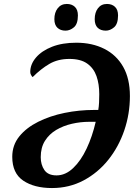

<svg xmlns="http://www.w3.org/2000/svg" viewBox="-20 -941 695 971"><path d="M243 10Q153 10 97.5 -27.5Q42 -65 42 -148Q42 -207 77.5 -251Q113 -295 173 -325Q233 -355 306.5 -370Q380 -385 456 -385H477Q480 -402 481 -423Q482 -444 482 -465Q482 -516 468 -556Q454 -596 421 -619.5Q388 -643 331 -643Q273 -643 230 -618Q187 -593 145 -551Q141 -555 137 -562Q133 -569 133 -577Q133 -616 162 -650Q191 -684 243 -704.5Q295 -725 366 -725Q446 -725 507.5 -694Q569 -663 603 -603Q637 -543 637 -455Q637 -365 608.5 -281.5Q580 -198 527.5 -132.5Q475 -67 402.5 -28.5Q330 10 243 10ZM266 -54Q311 -54 350 -91Q389 -128 418 -189.5Q447 -251 464 -325H431Q387 -325 343.5 -315Q300 -305 264.5 -284Q229 -263 207.5 -229Q186 -195 186 -146Q186 -108 204.5 -81Q223 -54 266 -54ZM515 -786Q489 -786 474 -800.5Q459 -815 459 -844Q459 -878 475.5 -899.5Q492 -921 521 -921Q546 -921 561.5 -906.5Q577 -892 577 -863Q577 -820 557 -803Q537 -786 515 -786ZM311 -786Q286 -786 270.5 -800.5Q255 -815 255 -844Q255 -878 272 -899.5Q289 -921 318 -921Q343 -921 358.5 -906.5Q374 -892 374 -863Q374 -820 354 -803Q334 -786 311 -786Z"/></svg>

Font: Noto Serif SemiCondensed
Style: Bold Italic
Weight: 700
Width: 4
Italic angle: -12°
Designer: Monotype Design Team
Foundry: Monotype Imaging Inc.
Version: Version 2.014